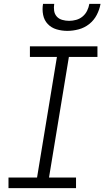

<svg xmlns="http://www.w3.org/2000/svg" viewBox="-20 -975 541 995"><path d="M374 0H24V-55H172L275 -680H135V-735H485V-680H337L234 -55H374ZM329 -815Q300 -815 273 -823Q246 -831 227.5 -850.5Q209 -870 203.5 -898Q198 -926 203 -955H261Q258 -937 260.5 -919.5Q263 -902 274 -889.5Q285 -877 302.5 -872Q320 -867 338 -867Q356 -867 374.5 -872Q393 -877 408 -889.5Q423 -902 431.5 -919.5Q440 -937 443 -955H501Q496 -926 481.5 -898Q467 -870 442.5 -850.5Q418 -831 388 -823Q358 -815 329 -815Z"/></svg>

Font: Iosevka Term Curly Light
Style: Italic
Weight: 300
Italic angle: -9°
Designer: Belleve Invis
Foundry: Belleve Invis
Version: Version 32.3.0